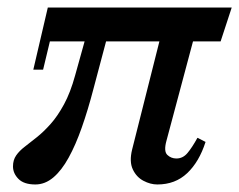

<svg xmlns="http://www.w3.org/2000/svg" viewBox="-20 -480 636 510"><path d="M68.5 -295 107 -460H595.5L566 -370H112.5L94.5 -295ZM74 10Q43.5 10 29 -4.8Q14.5 -19.5 14.5 -38Q14.5 -55 23 -67.2Q31.5 -79.5 46 -90.5Q60.5 -101.5 78.2 -115.8Q96 -130 114.5 -150.8Q133 -171.5 150 -202.8Q167 -234 179.5 -279.5L227 -450H283L228 -243Q213.5 -187.5 197.2 -141.2Q181 -95 162.2 -61Q143.5 -27 121.5 -8.5Q99.5 10 74 10ZM398 10Q379.5 10 361 0.2Q342.5 -9.5 332.8 -30Q323 -50.5 331 -83L416 -420H506L422 -105.5Q414.5 -78 424.5 -68.5Q434.5 -59 448.5 -59Q466 -59 478.2 -73.8Q490.5 -88.5 504.5 -114L526 -103Q509 -50 477.2 -20Q445.5 10 398 10Z"/></svg>

Font: Bodoni Moda 9pt
Style: Italic
Weight: 400
Italic angle: -13°
Designer: Owen Earl
Foundry: indestructible type
Version: Version 2.005